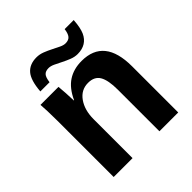

<svg xmlns="http://www.w3.org/2000/svg" viewBox="-194 -852 987 987"><g transform="rotate(-45 300.0 -358.0)"><path d="M402.3 0V-302.2Q402.3 -371.1 383.5 -403.3Q364.7 -435.5 318.8 -435.5Q268.1 -435.5 237.5 -392.3Q207 -349.1 207 -283.2V0H69.8V-410.2Q69.8 -452.6 68.6 -479.7Q67.4 -506.8 65.9 -528.3H196.8Q198.2 -519 200.7 -478.8Q203.1 -438.5 203.1 -423.3H205.1Q232.9 -483.9 274.9 -511.2Q316.9 -538.6 375 -538.6Q539.1 -538.6 539.1 -335.4V0ZM386.2 -577.6Q364.7 -577.6 343 -586.2Q321.3 -594.7 300.8 -605.2Q280.3 -615.7 262 -624.3Q243.7 -632.8 229 -632.8Q207 -632.8 196.3 -621.3Q185.5 -609.9 181.2 -577.6H114.3Q120.1 -653.8 147.2 -684.8Q174.3 -715.8 224.1 -715.8Q246.1 -715.8 268.1 -707.3Q290 -698.7 310.5 -688.2Q331.1 -677.7 348.9 -669.2Q366.7 -660.6 380.9 -660.6Q403.8 -660.6 414.6 -673.6Q425.3 -686.5 429.2 -715.8H495.1Q491.2 -661.6 478.5 -633.8Q465.8 -606 442.6 -591.8Q419.4 -577.6 386.2 -577.6Z"/></g></svg>

Font: Liberation Mono
Style: Bold
Weight: 700
Monospace: yes
Designer: Steve Matteson
Foundry: Ascender Corporation
Version: Version 2.1.5